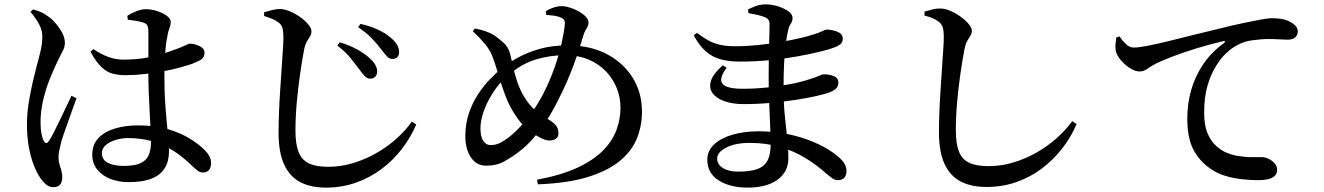

<svg xmlns="http://www.w3.org/2000/svg" viewBox="-20 -808 6040 876"><path d="M567 23Q522 23 484.5 8.5Q447 -6 424 -34Q401 -62 401 -102Q401 -149 429.5 -178.5Q458 -208 505.5 -222Q553 -236 609 -236Q690 -236 748.5 -218Q807 -200 847 -175Q887 -150 910 -127Q926 -112 934.5 -96.5Q943 -81 943 -65Q943 -44 933.5 -32.5Q924 -21 906 -21Q892 -21 879.5 -31Q867 -41 846 -61Q806 -99 763 -125Q720 -151 671 -164.5Q622 -178 564 -178Q535 -178 507.5 -169.5Q480 -161 462.5 -146Q445 -131 445 -109Q445 -78 473.5 -64.5Q502 -51 542 -51Q595 -51 621.5 -63.5Q648 -76 658.5 -100.5Q669 -125 669 -162Q669 -183 667 -217Q665 -251 663 -292.5Q661 -334 659 -378.5Q657 -423 657 -463Q657 -496 657 -535Q657 -574 657 -608.5Q657 -643 657 -661Q657 -678 654.5 -686Q652 -694 647.5 -698Q643 -702 634 -705Q619 -710 600.5 -713Q582 -716 563 -718L561 -736Q578 -747 601.5 -756.5Q625 -766 644 -766Q672 -766 698.5 -757Q725 -748 742 -735Q759 -722 759 -709Q759 -698 756.5 -689.5Q754 -681 750 -670Q746 -659 743 -639Q739 -621 736 -593Q733 -565 731.5 -531Q730 -497 730 -462Q730 -385 735 -319.5Q740 -254 745.5 -202Q751 -150 751 -116Q751 -73 732 -41.5Q713 -10 672.5 6.5Q632 23 567 23ZM223 46Q206 46 191.5 34.5Q177 23 164 4Q148 -19 134 -55Q120 -91 111.5 -137.5Q103 -184 103 -239Q103 -291 111.5 -342.5Q120 -394 130.5 -438.5Q141 -483 149 -513Q159 -549 166 -579.5Q173 -610 173 -639Q174 -670 157.5 -699Q141 -728 119 -754L131 -765Q153 -759 167.5 -752.5Q182 -746 198 -734Q212 -726 230 -706Q248 -686 262 -661.5Q276 -637 276 -612Q276 -593 265.5 -574Q255 -555 237 -516Q222 -485 205 -442Q188 -399 176.5 -349.5Q165 -300 165 -250Q165 -219 169 -199Q173 -179 179 -166Q184 -156 190.5 -155.5Q197 -155 204 -166Q213 -179 226 -205Q239 -231 254 -262Q269 -293 283 -322.5Q297 -352 306 -371L329 -360Q322 -340 312 -312.5Q302 -285 292 -256.5Q282 -228 273.5 -204.5Q265 -181 261 -167Q254 -139 250.5 -122Q247 -105 247 -93Q247 -68 255.5 -44.5Q264 -21 264 1Q264 46 223 46ZM554 -465Q522 -465 495.5 -471.5Q469 -478 444 -501Q419 -524 393 -572L406 -584Q440 -561 473.5 -548.5Q507 -536 543 -536Q591 -536 632 -542Q673 -548 705 -557.5Q737 -567 759 -575Q803 -590 822 -599.5Q841 -609 847 -609Q869 -608 891 -597.5Q913 -587 913 -568Q913 -548 900.5 -538.5Q888 -529 857 -517Q840 -511 806.5 -501.5Q773 -492 731 -484Q689 -476 643 -470.5Q597 -465 554 -465Z M1770 -539Q1757 -539 1746 -550.5Q1735 -562 1719 -583Q1703 -605 1678.5 -631Q1654 -657 1614 -684L1625 -699Q1672 -688 1705 -672.5Q1738 -657 1759 -639Q1801 -606 1801 -570Q1801 -556 1793 -547.5Q1785 -539 1770 -539ZM1668 -449Q1656 -449 1644.5 -460.5Q1633 -472 1619 -492Q1602 -515 1579.5 -543Q1557 -571 1519 -600L1530 -615Q1574 -602 1608.5 -583Q1643 -564 1665 -544Q1702 -511 1701 -480Q1700 -466 1691.5 -457.5Q1683 -449 1668 -449ZM1467 48Q1398 48 1350 23Q1302 -2 1276.5 -57.5Q1251 -113 1251 -202Q1251 -247 1253 -297.5Q1255 -348 1258.5 -399Q1262 -450 1265 -496Q1268 -542 1270.5 -578Q1273 -614 1273 -634Q1273 -667 1268 -682Q1263 -697 1250 -706Q1238 -715 1223 -721.5Q1208 -728 1185 -735V-752Q1205 -758 1223 -762.5Q1241 -767 1258 -767Q1280 -766 1304.5 -755.5Q1329 -745 1351 -729Q1373 -713 1387 -696Q1401 -679 1401 -665Q1401 -652 1394.5 -642Q1388 -632 1380 -618Q1372 -604 1367 -579Q1358 -531 1349 -469Q1340 -407 1334 -340.5Q1328 -274 1328 -212Q1328 -153 1341.5 -116.5Q1355 -80 1387.5 -63.5Q1420 -47 1477 -47Q1536 -47 1591.5 -64Q1647 -81 1697 -109.5Q1747 -138 1788.5 -175Q1830 -212 1859 -253L1879 -240Q1853 -179 1812.5 -127Q1772 -75 1719.5 -36Q1667 3 1603.5 25.5Q1540 48 1467 48Z M2430 12Q2542 -9 2615.5 -43.5Q2689 -78 2732 -122Q2775 -166 2793 -216Q2811 -266 2811 -316Q2811 -362 2794.5 -404.5Q2778 -447 2746 -481Q2714 -515 2667 -535.5Q2620 -556 2557 -556Q2487 -556 2422.5 -536Q2358 -516 2298 -464Q2256 -428 2228 -383.5Q2200 -339 2186 -297.5Q2172 -256 2172 -223Q2172 -184 2185 -165Q2198 -146 2218 -146Q2243 -146 2263.5 -157Q2284 -168 2306 -185Q2331 -205 2358 -234.5Q2385 -264 2410.5 -300.5Q2436 -337 2457 -377Q2488 -437 2509.5 -498Q2531 -559 2542.5 -611.5Q2554 -664 2557 -697Q2558 -714 2551 -720.5Q2544 -727 2531 -731Q2519 -735 2504 -737Q2489 -739 2472 -740L2470 -757Q2488 -768 2507 -774Q2526 -780 2543 -780Q2559 -780 2580 -773.5Q2601 -767 2620.5 -756Q2640 -745 2652.5 -732Q2665 -719 2665 -706Q2665 -691 2656 -678Q2647 -665 2640 -641Q2630 -608 2619.5 -575.5Q2609 -543 2596.5 -509.5Q2584 -476 2567 -436.5Q2550 -397 2526 -350Q2498 -294 2468 -249.5Q2438 -205 2408 -171.5Q2378 -138 2347 -115Q2317 -92 2281.5 -72Q2246 -52 2199 -52Q2166 -52 2144.5 -71.5Q2123 -91 2113 -121.5Q2103 -152 2103 -185Q2103 -243 2119.5 -291.5Q2136 -340 2161.5 -378.5Q2187 -417 2214 -445Q2241 -473 2261 -490Q2296 -519 2341 -544Q2386 -569 2442.5 -585Q2499 -601 2569 -601Q2674 -601 2750 -560.5Q2826 -520 2867.5 -452Q2909 -384 2909 -299Q2909 -233 2885.5 -175.5Q2862 -118 2807 -73Q2752 -28 2660.5 0Q2569 28 2434 33ZM2488 -167Q2470 -167 2449.5 -177.5Q2429 -188 2414 -198Q2370 -227 2342.5 -266Q2315 -305 2298 -342Q2284 -374 2271.5 -411.5Q2259 -449 2248.5 -485Q2238 -521 2228 -547Q2217 -578 2193 -607Q2169 -636 2137 -666L2147 -678Q2175 -673 2200.5 -663.5Q2226 -654 2243 -641Q2262 -627 2281 -609.5Q2300 -592 2308 -560Q2314 -536 2320.5 -505.5Q2327 -475 2337.5 -442.5Q2348 -410 2364 -379Q2389 -335 2417.5 -308.5Q2446 -282 2477 -266Q2496 -256 2512 -240.5Q2528 -225 2528 -200Q2528 -184 2517 -175.5Q2506 -167 2488 -167Z M3391 48Q3311 48 3259 15Q3207 -18 3207 -79Q3207 -120 3238 -149Q3269 -178 3322 -193.5Q3375 -209 3440 -209Q3511 -209 3570 -197Q3629 -185 3674.5 -167Q3720 -149 3750.5 -131Q3781 -113 3796 -100Q3817 -84 3829.5 -66.5Q3842 -49 3842 -28Q3842 -7 3831.5 3.5Q3821 14 3805 14Q3789 14 3778 6Q3767 -2 3750 -16Q3706 -56 3653 -88Q3600 -120 3537.5 -138Q3475 -156 3401 -156Q3334 -156 3293 -134.5Q3252 -113 3252 -84Q3252 -58 3278 -41.5Q3304 -25 3348 -25Q3403 -25 3435 -36.5Q3467 -48 3481.5 -75Q3496 -102 3496 -149Q3496 -182 3494 -231Q3492 -280 3489.5 -337.5Q3487 -395 3487 -453Q3487 -489 3487.5 -527.5Q3488 -566 3489 -601Q3490 -636 3490.5 -661.5Q3491 -687 3491 -696Q3491 -711 3486 -718Q3481 -725 3469 -730Q3453 -736 3436 -740Q3419 -744 3395 -748L3393 -765Q3410 -774 3430.5 -781Q3451 -788 3475 -788Q3502 -788 3530 -779Q3558 -770 3577 -756.5Q3596 -743 3596 -726Q3596 -711 3588 -700Q3580 -689 3576 -670Q3570 -647 3565 -608Q3560 -569 3557.5 -519.5Q3555 -470 3555 -411Q3555 -339 3560.5 -282Q3566 -225 3571.5 -178Q3577 -131 3577 -86Q3577 -24 3527.5 12Q3478 48 3391 48ZM3373 -333Q3322 -333 3284.5 -346.5Q3247 -360 3230.5 -384Q3214 -408 3224 -440Q3234 -472 3278 -510L3295 -499Q3269 -463 3270.5 -442Q3272 -421 3297.5 -412Q3323 -403 3367 -403Q3423 -403 3477 -408.5Q3531 -414 3582 -423.5Q3633 -433 3675 -447Q3704 -456 3718 -462.5Q3732 -469 3739 -469Q3764 -469 3784.5 -460.5Q3805 -452 3805 -431Q3805 -414 3795 -404.5Q3785 -395 3769 -388Q3749 -380 3707.5 -370.5Q3666 -361 3611 -352.5Q3556 -344 3495 -338.5Q3434 -333 3373 -333ZM3355 -527Q3307 -527 3269 -537Q3231 -547 3200.5 -573.5Q3170 -600 3145 -647L3160 -658Q3185 -639 3208.5 -625.5Q3232 -612 3261.5 -604.5Q3291 -597 3334 -597Q3386 -597 3439.5 -602.5Q3493 -608 3542 -616.5Q3591 -625 3630 -634Q3669 -643 3692 -651Q3719 -659 3732 -666Q3745 -673 3753 -673Q3766 -673 3783 -669Q3800 -665 3812.5 -656.5Q3825 -648 3825 -632Q3825 -614 3813.5 -605.5Q3802 -597 3783 -590Q3761 -582 3718 -571.5Q3675 -561 3617 -550.5Q3559 -540 3492 -533.5Q3425 -527 3355 -527Z M4480 45Q4411 45 4363 20Q4315 -5 4289.5 -60Q4264 -115 4264 -205Q4264 -249 4266 -299.5Q4268 -350 4271.5 -401Q4275 -452 4278 -498.5Q4281 -545 4283.5 -581Q4286 -617 4286 -637Q4286 -669 4281 -684Q4276 -699 4263 -709Q4251 -718 4236 -724.5Q4221 -731 4198 -737V-755Q4218 -761 4236 -765.5Q4254 -770 4271 -769Q4293 -769 4317.5 -758Q4342 -747 4364 -731Q4386 -715 4400 -698Q4414 -681 4414 -667Q4414 -655 4407 -644.5Q4400 -634 4392.5 -620.5Q4385 -607 4380 -582Q4371 -534 4362 -472Q4353 -410 4347 -343.5Q4341 -277 4341 -214Q4341 -155 4354.5 -118.5Q4368 -82 4400.5 -66Q4433 -50 4490 -50Q4549 -50 4604.5 -67Q4660 -84 4710 -112.5Q4760 -141 4801.5 -178Q4843 -215 4872 -255L4892 -242Q4866 -181 4825.5 -129.5Q4785 -78 4732.5 -38.5Q4680 1 4616.5 23Q4553 45 4480 45Z M5721 14Q5687 14 5648.5 10Q5610 6 5572.5 -5Q5535 -16 5503 -38Q5453 -72 5425 -125Q5397 -178 5397 -269Q5397 -335 5415 -398Q5433 -461 5470.5 -516Q5508 -571 5564 -611Q5570 -616 5569 -619Q5568 -622 5560 -620Q5503 -607 5441 -588Q5379 -569 5327 -549Q5275 -529 5245 -513Q5230 -505 5214 -493.5Q5198 -482 5179 -482Q5163 -482 5145 -491.5Q5127 -501 5110.5 -516Q5094 -531 5083 -548Q5072 -565 5070 -581Q5068 -596 5070 -610.5Q5072 -625 5073 -637L5088 -642Q5100 -623 5117 -607Q5134 -591 5152 -591Q5173 -591 5213 -598.5Q5253 -606 5306 -619Q5359 -632 5420.5 -647.5Q5482 -663 5546 -678Q5601 -692 5648.5 -702Q5696 -712 5731 -718.5Q5766 -725 5782 -725Q5803 -725 5824 -722Q5845 -719 5861 -711Q5879 -702 5890 -691Q5901 -680 5901 -663Q5901 -648 5889 -637.5Q5877 -627 5856 -627Q5838 -627 5815.5 -628.5Q5793 -630 5768 -630Q5733 -630 5688.5 -623.5Q5644 -617 5605 -590Q5590 -581 5568 -559Q5546 -537 5524.5 -501Q5503 -465 5488.5 -414.5Q5474 -364 5474 -295Q5474 -238 5488 -203.5Q5502 -169 5521.5 -149.5Q5541 -130 5560 -119Q5590 -103 5625 -97Q5660 -91 5691 -91Q5722 -91 5738 -91Q5753 -91 5769 -83Q5785 -75 5796 -62Q5807 -49 5807 -33Q5807 -15 5795 -4.5Q5783 6 5763.5 10Q5744 14 5721 14Z"/></svg>

Font: Noto Serif KR SemiBold
Style: Regular
Weight: 600
Designer: Ryoko NISHIZUKA 西塚涼子 (kana & ideographs); Frank Grießhammer (Latin, Greek & Cyrillic); Wenlong ZHANG 张文龙 (bopomofo); San
Foundry: Adobe
Version: Version 2.003-H1;hotconv 1.1.1;makeotfexe 2.6.0